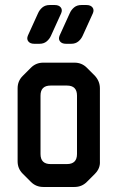

<svg xmlns="http://www.w3.org/2000/svg" viewBox="-20 -734 467 763"><path d="M103 -11Q123 9 152 9H276Q305 9 325 -11L357 -43Q379 -65 377 -93V-383Q377 -411 357 -433L325 -465Q305 -485 276 -485H152Q123 -485 103 -465L70 -432Q50 -412 50 -383V-93Q50 -64 70 -44ZM141 -122V-354Q141 -394 181 -394H246Q286 -394 286 -354V-122Q286 -82 246 -82H181Q141 -82 141 -122ZM242 -560H263Q280 -560 291.5 -569.5Q303 -579 309 -593L349 -681Q355 -695 347.5 -704.5Q340 -714 324 -714H303Q286 -714 274.5 -704.5Q263 -695 257 -681L217 -593Q211 -579 218.5 -569.5Q226 -560 242 -560ZM116 -560H137Q154 -560 165.5 -569.5Q177 -579 183 -593L223 -681Q229 -695 221.5 -704.5Q214 -714 198 -714H177Q160 -714 148.5 -704.5Q137 -695 131 -681L91 -593Q85 -579 92.5 -569.5Q100 -560 116 -560Z"/></svg>

Font: WDXL Lubrifont TC
Style: Regular
Weight: 400
Designer: [WDXL Lubrifont] Copyright 2020-2022 (c) NightFurySL2001, Skr-ZERO; [ZCOOL QingKe HuangYou] Copyright 2018-2022 (c) The 
Version: Version 2.001;hotconv 1.1.1;makeotfexe 2.6.0